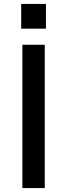

<svg xmlns="http://www.w3.org/2000/svg" viewBox="-20 -958 342 978"><path d="M94 0V-730H208V0ZM88 -812V-938H214V-812Z"/></svg>

Font: M PLUS 1 Medium
Style: Regular
Weight: 500
Designer: Coji Morishita
Foundry: UNDERFOREST DESIGN
Version: Version 1.001